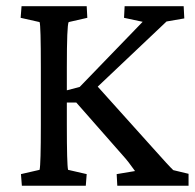

<svg xmlns="http://www.w3.org/2000/svg" viewBox="-20 -593 622 613"><path d="M49.8 0 46.9 -37.1 106.4 -50.8Q110.4 -68.4 110.4 -194.3V-377.9Q110.4 -512.2 106.4 -522.5L45.9 -536.1L48.8 -573.2H256.8L258.8 -536.1L199.2 -522.5Q193.4 -512.2 193.4 -377.9V-304.7L234.4 -315.4L435.5 -523.4L376 -536.1L377.9 -573.2H566.4L568.4 -534.2L511.7 -524.4L292 -316.4L465.8 -123Q521 -61 533.2 -49.8L582 -38.1V0H354.5L352.5 -37.1L411.1 -46.9Q389.2 -78.1 373 -95.7L223.6 -265.6H193.4V-194.3Q193.4 -68.4 197.3 -50.8L256.8 -37.1L253.9 0Z"/></svg>

Font: Crimson Pro
Style: Regular
Weight: 400
Designer: Jacques Le Bailly
Foundry: Baron von Fonthausen
Version: Version 1.003